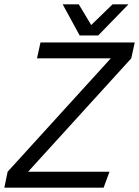

<svg xmlns="http://www.w3.org/2000/svg" viewBox="-46 -862 639 882"><path d="M463 -594H124L140 -667H573L557 -594L83 -73H457L430 0H-26L-11 -73ZM544 -842 405 -699H320L242 -842H316L373 -747L471 -842Z"/></svg>

Font: Epunda Sans
Style: Italic
Weight: 400
Italic angle: -12.0243°
Designer: Simon Atzbach
Foundry: typofactur
Version: Version 2.204; ttfautohint (v1.8.4.7-5d5b)